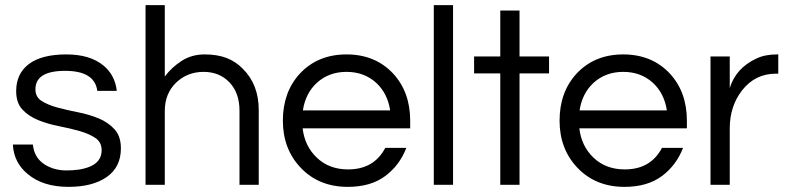

<svg xmlns="http://www.w3.org/2000/svg" viewBox="-20 -720 3068 748"><path d="M359 -366Q349 -444 233.5 -444Q118 -444 118 -372Q118 -342 142.5 -326.5Q167 -311 204 -301Q241 -291 284.5 -282.5Q328 -274 365 -258.5Q402 -243 426.5 -216Q451 -189 451 -142Q451 -69 396 -30.5Q341 8 247 8Q147 8 88 -42Q34 -86 30 -157H108Q115 -88 186 -64Q212 -56 237.5 -56Q263 -56 285 -59Q307 -62 328 -70Q376 -89 376 -135Q376 -166 351.5 -182.5Q327 -199 290 -209.5Q253 -220 209.5 -228.5Q166 -237 129 -252Q92 -267 67.5 -293Q43 -319 43 -365Q43 -433 92.5 -470.5Q142 -508 239 -508Q331 -508 384 -464Q428 -427 435 -366Z M622 -700V-422Q649 -458 688 -483Q727 -508 777 -508Q827 -508 863 -494Q899 -480 926 -452Q988 -391 988 -291V0H913V-289Q913 -358 874 -399Q835 -440 773 -440Q710 -440 666 -398Q622 -355 622 -288V0H547V-700Z M1336 -60Q1437 -60 1481 -144H1563Q1537 -76 1480.5 -34Q1424 8 1335 8Q1222 8 1151 -67Q1082 -140 1082 -250Q1082 -361 1148 -433Q1218 -508 1330 -508Q1442 -508 1512 -433Q1578 -361 1578 -250V-220H1159Q1167 -151 1214 -106Q1262 -60 1336 -60ZM1330 -440Q1261 -440 1214 -397Q1170 -356 1160 -290H1500Q1490 -356 1446 -397Q1399 -440 1330 -440Z M1745 0H1670V-700H1745Z M1929 0V-434H1827V-500H1929V-679H2004V-500H2119V-434H2004V0Z M2414 -60Q2515 -60 2559 -144H2641Q2615 -76 2558.5 -34Q2502 8 2413 8Q2300 8 2229 -67Q2160 -140 2160 -250Q2160 -361 2226 -433Q2296 -508 2408 -508Q2520 -508 2590 -433Q2656 -361 2656 -250V-220H2237Q2245 -151 2292 -106Q2340 -60 2414 -60ZM2408 -440Q2339 -440 2292 -397Q2248 -356 2238 -290H2578Q2568 -356 2524 -397Q2477 -440 2408 -440Z M3012 -508V-433H3003Q2922 -433 2871 -368Q2823 -306 2823 -220V0H2748V-500H2823V-377Q2847 -455 2927 -492Q2960 -508 3007 -508Z"/></svg>

Font: Questrial
Style: Regular
Weight: 400
Designer: Joe Prince
Foundry: Joe Prince
Version: Version 1.002